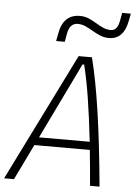

<svg xmlns="http://www.w3.org/2000/svg" viewBox="-74 -993 729 1039"><g transform="rotate(5 290.5 -473.5)"><path d="M-11.7 0 332.5 -693.8H404.8Q434.6 -577.1 459.5 -408.4Q484.4 -239.7 506.8 0H455.1Q446.3 -105 437 -193.4H135.7L42 0ZM157.2 -237.3H432.6Q417.5 -372.1 401.4 -473.6Q385.3 -575.2 366.2 -650.9H357.4ZM204.1 -764.6 211.4 -803.7Q229.5 -911.1 320.8 -911.1Q346.7 -911.1 368.4 -901.9Q390.1 -892.6 410.2 -880.4Q430.2 -868.2 450.4 -858.9Q470.7 -849.6 494.1 -849.6Q530.3 -849.6 539.6 -908.2L546.9 -947.3H593.8L587.4 -913.1Q568.4 -805.7 487.3 -805.7Q461.4 -805.7 439.2 -814.9Q417 -824.2 396.5 -836.4Q376 -848.6 355.5 -857.9Q335 -867.2 313 -867.2Q269 -867.2 258.8 -808.6L251 -764.6Z"/></g></svg>

Font: Cascadia Mono NF ExtraLight
Style: Italic
Weight: 200
Italic angle: -10°
Monospace: yes
Designer: Aaron Bell
Foundry: Saja Typeworks
Version: Version 2404.023; ttfautohint (v1.8.4)